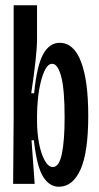

<svg xmlns="http://www.w3.org/2000/svg" viewBox="-20 -700 377 731"><path d="M204 11Q168 11 144 -27.5Q120 -66 109 -166H100L112 0H30L32 -254V-680H121V-554Q121 -519 115 -465.5Q109 -412 99 -345H110Q120 -449 144 -493Q168 -537 207 -537Q261 -537 288.5 -465Q316 -393 316 -259Q316 -120 286.5 -54.5Q257 11 204 11ZM181 -64Q205 -64 215.5 -114Q226 -164 226 -253Q226 -360 213 -408.5Q200 -457 179 -457Q164 -457 153.5 -438Q143 -419 135.5 -389Q128 -359 124.5 -324.5Q121 -290 121 -260V-239Q121 -195 128.5 -155Q136 -115 150 -89.5Q164 -64 181 -64Z"/></svg>

Font: Bricolage Grotesque 48pt Condensed
Style: Regular
Weight: 400
Width: 3
Designer: Mathieu Triay
Foundry: Atelier Triay
Version: Version 1.000; ttfautohint (v1.8.4.7-5d5b);gftools[0.9.32]